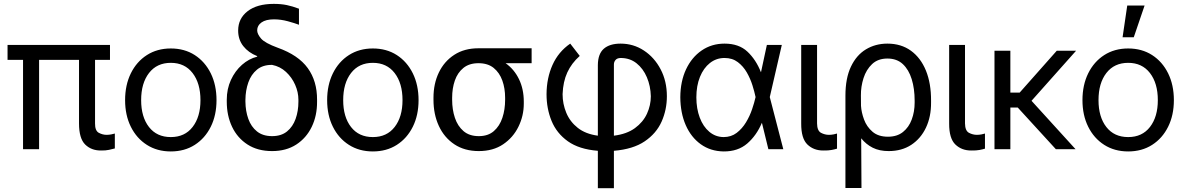

<svg xmlns="http://www.w3.org/2000/svg" viewBox="-20 -781 6200 1005"><path d="M555.7 -545.9V-467.8H477.5V-134.8Q477.1 -96.7 497.1 -85.9Q517.1 -75.2 538.1 -75.2Q550.3 -75.2 562.5 -77.6Q574.7 -80.1 581.1 -82V-3.9Q580.1 -3.9 578.6 -3.4Q567.9 -0.5 550.3 3.4Q532.7 7.3 508.8 6.8Q458.5 7.3 426 -24.4Q393.6 -56.2 393.6 -134.8V-467.8H184.6V0H100.6V-467.8H19.5V-545.9Z M874 11.7Q802.7 11.7 748.8 -22.7Q694.8 -57.1 664.8 -117.7Q634.8 -178.2 634.8 -256.8Q634.8 -335.9 664.8 -397Q694.8 -458 748.8 -492.7Q802.7 -527.3 874 -527.3Q945.8 -527.3 999.5 -492.7Q1053.2 -458 1083.3 -397Q1113.3 -335.9 1113.3 -256.8Q1113.3 -178.2 1083.3 -117.7Q1053.2 -57.1 999.5 -22.7Q945.8 11.7 874 11.7ZM874 -63.5Q947.3 -63.5 988.3 -116.5Q1029.3 -169.4 1029.3 -256.8Q1029.3 -345.2 988 -398.7Q946.8 -452.1 874 -452.1Q801.3 -452.1 760 -398.9Q718.8 -345.7 718.8 -256.8Q718.8 -168.9 759.8 -116.2Q800.8 -63.5 874 -63.5Z M1226.6 -621.1Q1226.6 -684.1 1276.1 -722.4Q1325.7 -760.7 1413.1 -760.7Q1451.2 -760.7 1481.4 -754.4Q1511.7 -748 1544.9 -735.4V-651.4Q1523.4 -659.7 1486.8 -669.7Q1450.2 -679.7 1414.1 -679.7Q1371.6 -679.7 1348.9 -663.6Q1326.2 -647.5 1326.2 -622.1Q1326.2 -603 1346.4 -579.3Q1366.7 -555.7 1433.6 -531.2Q1541.5 -492.7 1590.8 -424.6Q1640.1 -356.4 1639.6 -258.8V-249Q1640.1 -175.8 1611.8 -117.2Q1583.5 -58.6 1530.8 -24.4Q1478 9.8 1404.3 9.8Q1329.1 9.8 1275.9 -24.4Q1222.7 -58.6 1194.8 -117.2Q1167 -175.8 1167 -249V-258.8Q1167 -315.4 1188.7 -362.5Q1210.4 -409.7 1246.6 -441.7Q1282.7 -473.6 1326.2 -484.4V-487.3Q1280.3 -505.4 1253.4 -539.6Q1226.6 -573.7 1226.6 -621.1ZM1264.6 -258.8V-249Q1265.1 -199.7 1279.8 -158.7Q1294.4 -117.7 1325.2 -93Q1356 -68.4 1404.3 -68.4Q1452.1 -68.4 1482.4 -93Q1512.7 -117.7 1527.3 -158.7Q1542 -199.7 1542 -249V-258.8Q1542 -298.3 1524.9 -337.2Q1507.8 -376 1477.1 -404.5Q1446.3 -433.1 1404.3 -441.4Q1356 -441.9 1325.2 -416.5Q1294.4 -391.1 1279.8 -349.4Q1265.1 -307.6 1264.6 -258.8Z M1931.6 11.7Q1860.4 11.7 1806.4 -22.7Q1752.4 -57.1 1722.4 -117.7Q1692.4 -178.2 1692.4 -256.8Q1692.4 -335.9 1722.4 -397Q1752.4 -458 1806.4 -492.7Q1860.4 -527.3 1931.6 -527.3Q2003.4 -527.3 2057.1 -492.7Q2110.8 -458 2140.9 -397Q2170.9 -335.9 2170.9 -256.8Q2170.9 -178.2 2140.9 -117.7Q2110.8 -57.1 2057.1 -22.7Q2003.4 11.7 1931.6 11.7ZM1931.6 -63.5Q2004.9 -63.5 2045.9 -116.5Q2086.9 -169.4 2086.9 -256.8Q2086.9 -345.2 2045.7 -398.7Q2004.4 -452.1 1931.6 -452.1Q1858.9 -452.1 1817.6 -398.9Q1776.4 -345.7 1776.4 -256.8Q1776.4 -168.9 1817.4 -116.2Q1858.4 -63.5 1931.6 -63.5Z M2249 -258.8V-269.5Q2249 -342.8 2277.1 -401.4Q2305.2 -460 2357.9 -494.1Q2410.6 -528.3 2484.4 -528.3H2762.7V-450.2H2626.5Q2671.4 -418.5 2696.5 -366.7Q2721.7 -314.9 2721.7 -249V-238.3Q2721.7 -174.8 2693.8 -117.9Q2666 -61 2613.5 -25.6Q2561 9.8 2486.3 9.8Q2411.6 9.8 2358.4 -25.6Q2305.2 -61 2277.1 -121.8Q2249 -182.6 2249 -258.8ZM2346.7 -269.5V-258.8Q2346.7 -207.5 2361.1 -164.3Q2375.5 -121.1 2406.2 -94.7Q2437 -68.4 2486.3 -68.4Q2534.7 -68.4 2564.9 -94.7Q2595.2 -121.1 2609.6 -164.3Q2624 -207.5 2624 -258.8V-269.5Q2624 -318.4 2609.4 -359.4Q2594.7 -400.4 2564.2 -425.3Q2533.7 -450.2 2484.4 -450.2Q2436 -450.2 2405.5 -425.3Q2375 -400.4 2360.8 -359.4Q2346.7 -318.4 2346.7 -269.5Z M3109.4 204.1V8.3Q3011.2 0.5 2952.4 -41.5Q2893.6 -83.5 2867.2 -147.9Q2840.8 -212.4 2840.8 -288.1Q2841.3 -372.6 2872.1 -441.2Q2902.8 -509.8 2964.8 -552.7L3014.6 -488.3Q2971.7 -450.2 2949.5 -401.9Q2927.2 -353.5 2924.8 -288.1Q2924.8 -237.3 2944.1 -190.7Q2963.4 -144 3004.2 -111.8Q3044.9 -79.6 3109.4 -70.8V-440.4Q3109.9 -499 3140.6 -525.9Q3171.4 -552.7 3228.5 -552.7Q3295.4 -552.7 3350.3 -516.6Q3405.3 -480.5 3438 -418.2Q3470.7 -356 3470.7 -277.3Q3470.7 -206.5 3443.1 -144.5Q3415.5 -82.5 3354.7 -41.3Q3293.9 0 3193.4 8.3V204.1ZM3193.4 -70.8Q3260.7 -79.1 3303.5 -110.4Q3346.2 -141.6 3366.5 -185.8Q3386.7 -230 3386.7 -277.3Q3385.3 -331.1 3366 -376.5Q3346.7 -421.9 3312 -449.7Q3277.3 -477.5 3228.5 -477.5Q3210.4 -477.1 3201.9 -467Q3193.4 -457 3193.4 -443.4Z M3767.6 11.7Q3699.2 10.7 3648.2 -25.9Q3597.2 -62.5 3569.3 -126.2Q3541.5 -189.9 3541 -272.5Q3541.5 -355 3571 -418Q3600.6 -481 3652.8 -516.8Q3705.1 -552.7 3772.5 -552.7Q3847.7 -552.7 3892.3 -510.7Q3937 -468.8 3962.9 -403.3H3963.4L3994.1 -545.9H4072.3L4009.3 -272.9L4080.1 0H4002L3968.3 -137.7H3967.8Q3939.9 -71.8 3891.4 -29.8Q3842.8 12.2 3767.6 11.7ZM3935.1 -272.9 3934.6 -274.4Q3929.2 -300.3 3918.5 -334.7Q3907.7 -369.1 3889.2 -401.6Q3870.6 -434.1 3842 -455.8Q3813.5 -477.5 3772.5 -477.5Q3729.5 -477.5 3696 -451.2Q3662.6 -424.8 3643.8 -378.4Q3625 -332 3625 -271.5Q3625 -212.4 3642.8 -165.3Q3660.6 -118.2 3692.9 -91.1Q3725.1 -64 3767.6 -63.5Q3807.1 -63.5 3835.9 -85.4Q3864.7 -107.4 3884.8 -140.6Q3904.8 -173.8 3916.7 -209.2Q3928.7 -244.6 3934.6 -271.5Z M4173.8 -545.9H4256.8V-134.8Q4257.3 -96.7 4277.3 -85.9Q4297.4 -75.2 4319.3 -75.2Q4330.6 -75.2 4343.3 -77.6Q4356 -80.1 4361.3 -82V-2.9Q4350.6 0.5 4333.3 3.9Q4315.9 7.3 4290 6.8Q4239.7 7.3 4206.5 -24.4Q4173.3 -56.2 4173.8 -134.8Z M4405.3 203.1V-280.3Q4405.3 -371.6 4434.1 -432.1Q4462.9 -492.7 4512.7 -522.7Q4562.5 -552.7 4625 -552.7Q4696.8 -552.7 4748 -515.6Q4799.3 -478.5 4826.7 -411.4Q4854 -344.2 4853.5 -253.9V-244.1Q4854 -170.4 4826.9 -113Q4799.8 -55.7 4750 -22.9Q4700.2 9.8 4631.8 9.8Q4583 9.8 4548.1 -7.8Q4513.2 -25.4 4487.8 -57.1L4489.3 203.1ZM4486.8 -227.1Q4488.8 -192.9 4502.7 -155.3Q4516.6 -117.7 4546.9 -91.6Q4577.1 -65.4 4627.9 -65.4Q4675.8 -65.4 4706.5 -90.1Q4737.3 -114.7 4752.4 -155.5Q4767.6 -196.3 4767.6 -244.1V-253.9Q4767.6 -316.9 4752.2 -366.7Q4736.8 -416.5 4705.6 -445.6Q4674.3 -474.6 4625 -474.6Q4575.7 -474.6 4544.9 -445.6Q4514.2 -416.5 4500 -372.1Q4485.8 -327.6 4486.3 -281.2Z M4948.2 -545.9H5031.2V-134.8Q5031.7 -96.7 5051.8 -85.9Q5071.8 -75.2 5093.8 -75.2Q5105 -75.2 5117.7 -77.6Q5130.4 -80.1 5135.7 -82V-2.9Q5125 0.5 5107.7 3.9Q5090.3 7.3 5064.5 6.8Q5014.2 7.3 4981 -24.4Q4947.8 -56.2 4948.2 -134.8Z M5268.6 -515.6V-296.4H5317.4L5511.7 -515.6H5612.8L5379.4 -253.4L5609.9 0H5506.8L5307.1 -218.3H5268.6V0H5185.5V-515.6Z M5885.3 11.7Q5814 11.7 5760 -22.7Q5706.1 -57.1 5676 -117.7Q5646 -178.2 5646 -256.8Q5646 -335.9 5676 -397Q5706.1 -458 5760 -492.7Q5814 -527.3 5885.3 -527.3Q5957 -527.3 6010.7 -492.7Q6064.5 -458 6094.5 -397Q6124.5 -335.9 6124.5 -256.8Q6124.5 -178.2 6094.5 -117.7Q6064.5 -57.1 6010.7 -22.7Q5957 11.7 5885.3 11.7ZM5885.3 -63.5Q5958.5 -63.5 5999.5 -116.5Q6040.5 -169.4 6040.5 -256.8Q6040.5 -345.2 5999.3 -398.7Q5958 -452.1 5885.3 -452.1Q5812.5 -452.1 5771.2 -398.9Q5730 -345.7 5730 -256.8Q5730 -168.9 5771 -116.2Q5812 -63.5 5885.3 -63.5ZM5856 -585.9 5880.4 -752H5971.2L5914.6 -585.9Z"/></svg>

Font: Inter Display
Style: Regular
Weight: 400
Designer: Rasmus Andersson
Foundry: rsms
Version: Version 4.000;git-37864ae